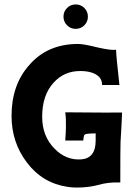

<svg xmlns="http://www.w3.org/2000/svg" viewBox="-20 -835 628 865"><path d="M360 -799Q376 -783 376 -760Q376 -737 360 -721Q344 -705 321 -705Q298 -705 282 -721Q266 -737 266 -760Q266 -783 282 -799Q298 -815 321 -815Q344 -815 360 -799ZM530 -328Q530 -322 527.5 -273Q525 -224 523 -194Q522 -168 522 -13Q467 -15 424 -2Q379 10 326 10Q304 10 285 7Q171 -10 101 -103Q32 -194 32 -313Q32 -452 111 -541Q193 -637 332 -637Q357 -637 421 -621Q483 -607 503 -611Q503 -586 518 -452H440Q440 -474 427 -488Q401 -515 341 -515Q269 -515 222 -463Q170 -407 170 -309Q170 -221 226 -165Q278 -112 346 -117Q411 -122 411 -202V-234Q366 -234 361 -228Q357 -224 355 -202H274Q277 -244 277 -263Q278 -299 274 -329Q493 -327 530 -328Z"/></svg>

Font: GFS Neohellenic Rg
Style: Bold
Weight: 700
Designer: Designed by Takis Katsoulidis and George D. Matthiopoulos.
Foundry: Designed by Takis Katsoulidis and George D. Matthiopoulos.
Version: Version 1.0